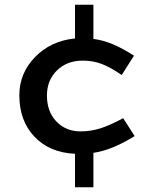

<svg xmlns="http://www.w3.org/2000/svg" viewBox="-20 -652 654 814"><path d="M376 142H298V0Q190 -5 126 -72.5Q62 -140 62 -248Q62 -342 129 -410.5Q196 -479 298 -489V-632H376V-487Q416 -482 457 -465Q498 -448 548 -416L496 -334Q448 -367 411 -381Q374 -395 331 -395Q264 -395 221.5 -353.5Q179 -312 179 -247Q179 -179 219 -137Q259 -95 322 -95Q365 -95 406 -108Q447 -121 502 -151L551 -75Q500 -44 458 -27Q416 -10 376 -4Z"/></svg>

Font: Intel One Mono Medium
Style: Regular
Weight: 500
Monospace: yes
Designer: Fred Shallcrass
Foundry: Frere-Jones Type LLC
Version: Version 1.400;hotconv 1.1.0;makeotfexe 2.6.0;FJTRelease1.4